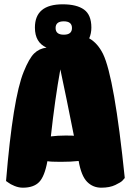

<svg xmlns="http://www.w3.org/2000/svg" viewBox="-20 -871 608 891"><path d="M394 -693Q433 -671 458 -621Q511 -512 559 -45Q555 -40 548 -32.5Q541 -25 515 -12.5Q489 0 450 0Q411 0 384 -27.5Q357 -55 345 -124Q310 -120 262 -120Q214 -120 200 -123Q187 -52 161.5 -26Q136 0 86 0Q67 0 47.5 -8Q28 -16 18 -24L8 -31Q40 -416 90 -538Q115 -600 138.5 -623Q162 -646 196 -650Q142 -674 142 -743Q142 -851 271 -851Q336 -851 370 -826.5Q404 -802 404 -743Q404 -716 394 -693ZM276 -710Q314 -710 314 -741Q314 -772 276 -772Q238 -772 238 -741Q238 -710 276 -710ZM323 -241Q287 -423 260 -549Q235 -411 216 -238Q248 -242 283 -242Q318 -242 323 -241Z"/></svg>

Font: Chela One Cyrilic
Style: Regular
Weight: 400
Designer: Miguel Hernandez
Foundry: LatinoType
Version: Version 1.001